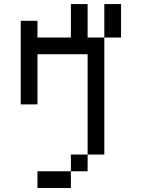

<svg xmlns="http://www.w3.org/2000/svg" viewBox="-20 -937 707 957"><path d="M83.3 -416.7V-833.3H166.7V-750H333.3V-916.7H416.7V-750H500V-166.7H416.7V-666.7H166.7V-416.7ZM166.7 0V-83.3H333.3V0ZM333.3 -83.3V-166.7H416.7V-83.3ZM583.3 -916.7V-750H500V-916.7Z"/></svg>

Font: Galmuri11 Condensed
Style: Regular
Weight: 400
Width: 3
Designer: Lee Minseo (quiple)
Version: Version 2.399;hotconv 1.1.1;makeotfexe 2.6.0 DEVELOPMENT